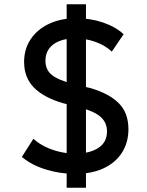

<svg xmlns="http://www.w3.org/2000/svg" viewBox="-20 -800 688 900"><path d="M331.5 15Q262 15 195 -5.5Q128 -26 82.5 -64.5L136.5 -149.5Q160.5 -127.5 192.5 -112Q224.5 -96.5 260.5 -88.2Q296.5 -80 331.5 -80Q400 -80 440.8 -106.5Q481.5 -133 481.5 -183.5Q481.5 -225.5 451.8 -252Q422 -278.5 348.5 -298.5L276.5 -316Q185 -342.5 139 -389.5Q93 -436.5 93 -509.5Q93 -571 124.5 -617.2Q156 -663.5 211.2 -689Q266.5 -714.5 337 -714.5Q405 -714.5 463.8 -694.2Q522.5 -674 559.5 -639.5L504 -558Q473.5 -587 427.8 -603.5Q382 -620 333 -620Q290.5 -620 259 -607.8Q227.5 -595.5 210.2 -572.2Q193 -549 193 -515.5Q193 -473.5 222 -449.5Q251 -425.5 325 -405L402.5 -387.5Q490.5 -362 536.2 -316.8Q582 -271.5 582 -194.5Q582 -132.5 552.2 -85.2Q522.5 -38 466.5 -11.5Q410.5 15 331.5 15ZM292.5 80V-780H383V80Z"/></svg>

Font: Geologica Roman Medium
Style: Regular
Weight: 500
Designer: Sindre Bremnes, Frode Helland
Foundry: Monokrom Skriftforlag AS
Version: Version 1.010;gftools[0.9.28]